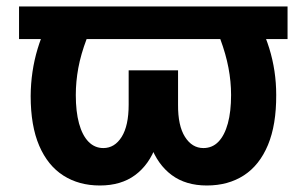

<svg xmlns="http://www.w3.org/2000/svg" viewBox="-20 -566 953 596"><path d="M872.6 -545.9V-444.8H39.1V-545.9ZM158.7 -545.9H294.9Q266.6 -491.7 248.8 -444.6Q231 -397.5 223.1 -355Q215.3 -312.5 215.3 -271Q215.3 -219.7 225.3 -182.9Q235.4 -146 254.6 -126.2Q273.9 -106.4 300.8 -106.4Q335.9 -106.4 357.7 -141.1Q379.4 -175.8 379.4 -241.2V-347.7H486.3V-254.4Q486.3 -174.3 464.8 -114.7Q443.4 -55.2 399.7 -22.7Q356 9.8 290 9.8Q225.1 9.8 176.8 -21Q128.4 -51.8 101.8 -113.5Q75.2 -175.3 75.2 -268.1Q75.7 -344.7 96.9 -415Q118.2 -485.4 158.7 -545.9ZM617.2 -545.9H753.9Q794.4 -485.4 815.9 -415.8Q837.4 -346.2 837.4 -271.5Q837.9 -178.7 811.8 -116Q785.6 -53.2 737.1 -21.7Q688.5 9.8 622.1 9.8Q556.6 9.8 512.9 -22.7Q469.2 -55.2 447.5 -114.7Q425.8 -174.3 425.8 -254.4V-347.7H532.7V-241.2Q532.2 -175.8 554.2 -141.1Q576.2 -106.4 611.3 -106.4Q639.2 -106.4 658.2 -126.2Q677.2 -146 687.3 -182.9Q697.3 -219.7 697.3 -271Q697.3 -313 689.2 -355.5Q681.2 -397.9 663.8 -444.8Q646.5 -491.7 617.2 -545.9Z"/></svg>

Font: Inter 24pt
Style: Bold
Weight: 700
Designer: Rasmus Andersson
Foundry: rsms
Version: Version 4.001;git-66647c0bb